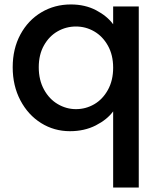

<svg xmlns="http://www.w3.org/2000/svg" viewBox="-20 -580 718 862"><path d="M37 -278Q37 -361 71.5 -425Q106 -489 165.5 -524.5Q225 -560 298 -560Q362 -560 411.5 -534Q461 -508 488 -471V-551H603V262H488V-80Q461 -43 410 -17Q359 9 294 9Q223 9 164.5 -27.5Q106 -64 71.5 -129.5Q37 -195 37 -278ZM488 -276Q488 -333 464.5 -375Q441 -417 403 -439Q365 -461 321 -461Q277 -461 239 -439.5Q201 -418 177.5 -376.5Q154 -335 154 -278Q154 -221 177.5 -178Q201 -135 239.5 -112.5Q278 -90 321 -90Q365 -90 403 -112Q441 -134 464.5 -176.5Q488 -219 488 -276Z"/></svg>

Font: Poppins Cyr Med
Style: Regular
Weight: 500
Designer: Ninad Kale (Devanagari), Jonny Pinhorn (Latin)
Foundry: Indian Type Foundry
Version: 4.004